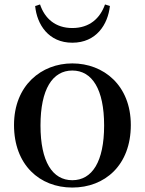

<svg xmlns="http://www.w3.org/2000/svg" viewBox="-20 -827 651 863"><path d="M305 16C451 16 568 -84 568 -265C568 -444 445 -542 305 -542C166 -542 43 -443 43 -265C43 -86 158 16 305 16ZM305 -17C216 -17 162 -100 162 -263C162 -426 216 -510 305 -510C394 -510 448 -426 448 -263C448 -100 394 -17 305 -17ZM138 -800C146 -717 198 -635 305 -635C413 -635 465 -717 474 -800L452 -807C430 -745 383 -701 305 -701C229 -701 181 -744 160 -807Z"/></svg>

Font: Noto Serif CJK JP SemiBold
Style: Regular
Weight: 600
Designer: Ryoko NISHIZUKA 西塚涼子 (kana & ideographs); Frank Grießhammer (Latin, Greek & Cyrillic); Wenlong ZHANG 张文龙 (bopomofo); San
Foundry: Adobe
Version: Version 2.001;hotconv 1.1.0;makeotfexe 2.6.0